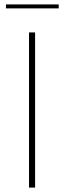

<svg xmlns="http://www.w3.org/2000/svg" viewBox="-20 -850 290 870"><path d="M139 0H111.5V-703H139ZM7 -830H246V-812H7Z"/></svg>

Font: Lato 2
Style: Regular
Weight: 200
Designer: Lukasz Dziedzic with Adam Twardoch and Botio Nikoltchev
Foundry: tyPoland Lukasz Dziedzic
Version: Version 2.015; 2015-08-06; http://www.latofonts.com/